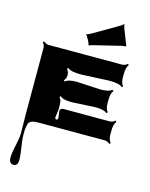

<svg xmlns="http://www.w3.org/2000/svg" viewBox="-188 -1096 1249 1604"><g transform="rotate(15 437.0 -294.0)"><path d="M705.6 -799.8 480.5 -745.1Q455.1 -738.8 447.5 -734.9Q439.9 -731 439.5 -731Q432.6 -753.4 422.9 -772.2Q413.1 -791 407 -800Q400.9 -809.1 397.9 -812.3Q395 -815.4 395 -816.2Q395 -816.9 398.4 -817.9Q414.1 -820.8 435.5 -833.5L645 -955.6Q667.5 -968.8 674.3 -975.6Q681.2 -982.4 681.6 -982.4Q682.1 -982.4 682.6 -978.5Q685.1 -959.5 693.4 -939L730 -845.2Q744.6 -809.1 744.6 -807.4Q744.6 -805.7 741.2 -804.9Q737.8 -804.2 727.1 -803.5Q716.3 -802.7 705.6 -799.8ZM352.1 -81.1 344.2 -141.6V-147Q354.5 -165 372.1 -165L770.5 -164.6Q800.3 -164.6 818.8 -183.6L828.6 -173.8Q807.1 -152.3 807.1 -91.8Q807.1 -91.8 807.1 -63.5Q807.1 -14.2 828.6 8.3L818.8 18.1Q799.8 -1 770.5 -1H192.9Q149.4 -1 128.9 15.6Q105.5 35.2 105.5 126Q105.5 162.6 116.7 234.1Q127.9 305.7 127.9 341.8Q127.9 394 90.8 394Q50.8 394 50.8 340.3Q50.8 303.7 66.9 231.9Q83 160.2 83 123L80.6 -40.5V-609.9Q80.6 -640.1 62 -658.2L71.8 -668.5Q91.8 -649.4 120.6 -649.4H747.6Q777.3 -649.4 796.4 -668.5L806.2 -658.2Q784.7 -636.7 784.7 -577.1V-549.8Q784.7 -497.6 806.2 -476.6L796.4 -467.3Q772 -492.2 681.6 -492.2L439 -481Q349.1 -481 324.7 -505.9L314.5 -496.1Q333.5 -477.5 333.5 -447Q333.5 -416.5 314.5 -397.9L324.7 -388.7Q348.1 -413.1 423.3 -413.1L627.9 -401.9Q703.6 -401.9 728 -426.3L738.3 -416.5Q716.8 -395 716.8 -334V-306.6Q716.8 -256.3 738.3 -233.9L728 -223.6Q704.6 -248 628.9 -248L424.3 -237.3Q349.1 -237.3 324.7 -261.7L314.9 -252Q329.6 -237.3 332 -217Q334.5 -196.8 335 -188.2Q335.4 -179.7 335 -161.9Q334.5 -144 334.5 -140.6L326.2 -82Q326.2 -64.5 339.1 -64.5Q352.1 -64.5 352.1 -81.1Z"/></g></svg>

Font: Nosifer
Style: Regular
Weight: 400
Version: Version 001.002